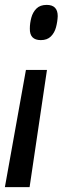

<svg xmlns="http://www.w3.org/2000/svg" viewBox="-70 -565 256 785"><path d="M122 -279 51 200H-50L36 -279ZM166 -499Q165 -476 159 -453.5Q153 -431 138 -416Q123 -401 97 -401Q51 -401 52 -448Q52 -470 58 -492.5Q64 -515 79 -530Q94 -545 121 -545Q166 -545 166 -499Z"/></svg>

Font: Georama ExtraCondensed SemiBold
Style: Italic
Weight: 600
Width: 2
Italic angle: -9°
Designer: Jean-Baptiste Levee
Foundry: Production Type
Version: Version 1.000